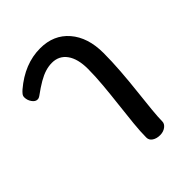

<svg xmlns="http://www.w3.org/2000/svg" viewBox="-177 -680 786 786"><g transform="rotate(-45 216.0 -287.5)"><path d="M288 12Q268 12 254.5 3Q241 -6 241 -21Q241 -54 245.5 -99.5Q250 -145 256 -196Q262 -247 266.5 -297Q271 -347 271 -389Q271 -447 248 -479Q225 -511 184 -511Q165 -511 145.5 -505Q126 -499 103.5 -486Q81 -473 51 -451Q48 -449 44.5 -447.5Q41 -446 36 -446Q24 -446 14 -460Q4 -474 4 -491Q4 -499 9 -505.5Q14 -512 22 -519Q102 -587 192 -587Q270 -587 316 -533.5Q362 -480 362 -390Q362 -342 358 -287.5Q354 -233 348 -180.5Q342 -128 338 -86Q334 -44 334 -22Q334 -8 320.5 2Q307 12 288 12Z"/></g></svg>

Font: Playpen Sans Thai
Style: Regular
Weight: 400
Designer: Sirin Gunkloy, Laura Meseguer, Veronika Burian, José Scaglione
Foundry: TypeTogether
Version: Version 2.000